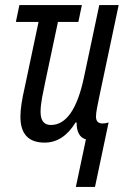

<svg xmlns="http://www.w3.org/2000/svg" viewBox="-20 -556 506 762"><path d="M357 186 411 -70Q399 -66 387 -66Q361 -66 361 -93Q361 -107 365 -127Q369 -147 374 -172L451 -536H374L313 -248Q273 -60 182 -60Q141 -60 141 -112Q141 -136 147 -168.5Q153 -201 160 -233L210 -469H291L305 -536H57L43 -469H133L77 -204Q70 -174 65.5 -145Q61 -116 61 -93Q61 10 157 10Q231 10 280 -70H284Q284 -13 321 -3L281 186Z"/></svg>

Font: Noto Sans Display Condensed
Style: Italic
Weight: 400
Width: 3
Designer: Monotype Design team
Foundry: Monotype Imaging Inc.
Version: 1.000